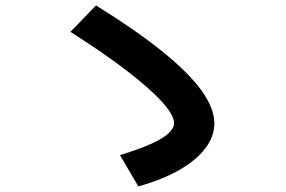

<svg xmlns="http://www.w3.org/2000/svg" viewBox="-20 -713 1040 699"><path d="M416.7 -148.3Q484.4 -169 527.9 -188.3Q571.4 -207.6 592.5 -226.8Q613.7 -246 613.7 -265Q613.7 -294.3 568.4 -343.8Q523 -393.4 438.5 -457.9Q354 -522.4 236.4 -597L329.6 -693.3Q477 -601.7 572.1 -524.7Q667.3 -447.7 713.8 -383.3Q760.3 -319 760.3 -263.7Q760.3 -216 727.3 -172.7Q694.3 -129.3 632.5 -94Q570.7 -58.7 483.7 -34.4Z"/></svg>

Font: M PLUS 1 Thin
Style: Regular
Weight: 100
Designer: Coji Morishita
Foundry: UNDERFOREST DESIGN
Version: Version 1.001